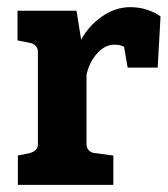

<svg xmlns="http://www.w3.org/2000/svg" viewBox="-20 -517 469 537"><path d="M429 -471 421 -328H337L327 -386Q318 -392 299 -392Q274 -392 252 -368Q230 -344 222 -308V-113Q222 -104 228 -97Q234 -90 244 -89L297 -82V0H30V-82L64 -89Q86 -96 86 -113V-373Q86 -382 80 -388.5Q74 -395 64 -397L29 -404V-487H194L207 -406Q228 -445 265.5 -471Q303 -497 344 -497Q372 -497 395 -488.5Q418 -480 429 -471Z"/></svg>

Font: Enriqueta
Style: Bold
Weight: 700
Designer: Viviana Monsalve, Gustavo Ibarra
Foundry: 72Puntos
Version: Version 2.000